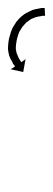

<svg xmlns="http://www.w3.org/2000/svg" viewBox="144 -280 135 492"><g transform="rotate(90 212.0 -33.5)"><path d="M6 -79Q6 -79 6 -79Q6 -79 6 -79Q6 -79 6 -79Q6 -79 6 -79Q6 -77 6 -73Q6 -73 6 -73.5Q6 -74 6 -74Q6 -74 6 -74Q6 -74 6 -74Q7 -70 8 -65Q8 -65 7.5 -65Q7 -65 7 -66Q7 -66 7 -66Q7 -66 7 -66Q9 -61 10 -55Q10 -55 10 -55Q10 -55 10 -55Q10 -56 10 -56Q10 -56 10 -56Q12 -50 15 -44Q15 -44 15 -44Q15 -44 15 -44Q15 -44 15 -44Q15 -44 15 -44Q19 -38 23 -33Q23 -33 23 -33Q23 -33 23 -33Q23 -33 23 -33Q23 -33 23 -33Q28 -28 34 -23Q34 -23 34 -23Q34 -23 34 -23Q34 -23 34 -23Q34 -23 34 -23Q40 -19 47 -15Q47 -15 47 -15Q47 -15 47 -15Q47 -15 47 -15Q47 -15 47 -15Q54 -12 62 -10Q62 -10 62 -10Q62 -10 62 -10Q61 -10 61 -10Q61 -10 61 -10Q69 -8 77 -7Q77 -7 76.5 -7Q76 -7 76 -7Q76 -7 76 -7Q76 -7 76 -7Q84 -6 91 -6Q91 -6 90 -6Q90 -6 90 -6Q96 -7 102 -8Q102 -8 102 -8Q102 -8 102 -8Q102 -8 101.5 -8Q101 -8 101 -8Q107 -10 111 -12Q111 -12 111 -12Q111 -12 111 -12Q111 -12 111 -12Q111 -12 111 -12Q115 -14 119 -16Q119 -16 119 -16Q119 -16 119 -16Q119 -16 118.5 -16Q118 -16 118 -16Q121 -18 123 -19Q123 -19 123 -19Q123 -19 123 -19Q123 -19 123 -19Q123 -19 123 -19Q124 -20 125 -20L117 -31L150 -25L143 7L136 -4Q135 -3 134 -3Q134 -3 134 -3Q134 -3 134 -3Q134 -3 134 -3Q134 -3 134 -3Q132 -1 129 1Q129 1 129 1Q129 1 129 1Q129 1 129 1Q129 1 129 1Q125 3 120 5Q120 5 120 5Q120 5 120 5Q120 6 120 6Q120 6 120 6Q115 8 108 11Q108 11 108 11Q108 11 108 11Q108 11 108 11Q108 11 108 11Q100 13 92 14Q92 14 91 14Q90 14 90 14Q83 14 74 13Q74 13 74 13Q74 13 74 13Q74 13 74 13Q74 13 74 13Q65 12 56 9Q56 9 56 9Q56 9 56 9Q56 9 56 9Q56 9 56 9Q47 7 39 3Q39 3 39 3Q39 3 39 3Q38 3 38 3Q38 3 38 3Q30 -2 22 -7Q22 -7 22 -7Q22 -7 22 -7Q22 -7 22 -7Q22 -7 22 -7Q14 -13 8 -20Q8 -20 8 -20Q8 -20 8 -20Q8 -20 8 -20Q8 -20 8 -20Q2 -27 -2 -34Q-2 -34 -2 -34Q-2 -34 -2 -34Q-2 -35 -2 -35Q-2 -35 -2 -35Q-6 -42 -9 -49Q-9 -49 -9 -49Q-9 -49 -9 -49Q-9 -49 -9 -49Q-9 -49 -9 -49Q-11 -56 -12 -62Q-12 -62 -12 -62Q-12 -62 -12 -62Q-12 -62 -12 -62Q-12 -62 -12 -62Q-13 -67 -14 -72Q-14 -72 -14 -72Q-14 -72 -14 -72Q-14 -72 -14 -72Q-14 -72 -14 -72Q-14 -75 -14 -78Q-14 -78 -14 -78Q-14 -78 -14 -78Q-14 -78 -14 -78Q-14 -78 -14 -78Q-14 -79 -14 -80L6 -81Q6 -80 6 -79Z"/></g></svg>

Font: FRB American Cursive Just Arrows Thin
Style: Italic
Weight: 100
Italic angle: -25°
Version: Version 2.0;Modular Font Editor K font №1